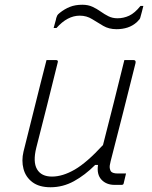

<svg xmlns="http://www.w3.org/2000/svg" viewBox="-20 -779 640 809"><path d="M176 -526H215Q227 -526 223 -515Q201 -426 178.5 -336Q156 -246 133 -157Q118 -97 136 -66Q154 -35 199 -35Q244 -35 295 -64.5Q346 -94 414 -168Q437 -257 459.5 -347Q482 -437 504 -526H542Q554 -526 551 -513Q526 -411 499 -306Q472 -201 446 -99Q441 -80 442.5 -70.5Q444 -61 448 -56Q456 -48 476 -48H511Q509 -39 506 -27Q503 -15 501 -6Q500 0 492 0H463Q428 0 407.5 -22Q387 -44 393 -84H381Q338 -41 291.5 -15.5Q245 10 193 10Q145 10 116.5 -11.5Q88 -33 79 -67.5Q70 -102 79 -140L151 -428Q157 -451 163 -475Q169 -499 176 -526ZM475 -702Q501 -702 524.5 -713Q548 -724 572 -754H584Q582 -745 578 -730Q574 -715 572 -708Q571 -702 568 -698Q565 -694 557 -686Q539 -670 517.5 -663Q496 -656 471 -656Q439 -656 415 -670Q391 -684 368 -698.5Q345 -713 316 -713Q264 -713 218 -661H206Q208 -670 212 -683Q216 -696 217 -703Q219 -709 221 -713.5Q223 -718 232 -725Q252 -741 274.5 -750Q297 -759 327 -759Q351 -759 369.5 -750.5Q388 -742 404 -730.5Q420 -719 437 -710.5Q454 -702 475 -702Z"/></svg>

Font: Recursive Sn Lnr St Lt
Style: Italic
Weight: 300
Italic angle: -15°
Version: Version 1.079;hotconv 1.0.112;makeotfexe 2.5.65598; ttfautoh